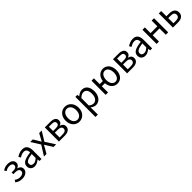

<svg xmlns="http://www.w3.org/2000/svg" viewBox="575 -2479 4665 4665"><g transform="rotate(-45 2907.0 -146.5)"><path d="M221 12Q170 12 125 -1.5Q80 -15 37 -50L72 -103Q106 -75 141.5 -64.5Q177 -54 214 -54Q239 -54 261 -60Q283 -66 299.5 -77Q316 -88 325.5 -104.5Q335 -121 335 -141Q335 -183 303 -203Q271 -223 211 -223H144V-282H199Q258 -282 287 -302.5Q316 -323 316 -359Q316 -396 288 -414.5Q260 -433 215 -433Q173 -433 142.5 -422Q112 -411 83 -390L48 -444Q83 -469 124.5 -483.5Q166 -498 219 -498Q255 -498 287 -490Q319 -482 343 -466Q367 -450 381.5 -425Q396 -400 396 -367Q396 -332 375 -303Q354 -274 316 -259V-255Q358 -244 387.5 -215.5Q417 -187 417 -134Q417 -100 401 -73Q385 -46 358 -27Q331 -8 295.5 2Q260 12 221 12Z M650 12Q589 12 548.5 -24Q508 -60 508 -126Q508 -206 579 -248.5Q650 -291 806 -308Q806 -331 801.5 -353Q797 -375 786 -392Q775 -409 755.5 -419.5Q736 -430 706 -430Q664 -430 627 -414Q590 -398 561 -378L529 -435Q563 -457 612 -477.5Q661 -498 720 -498Q809 -498 849 -443.5Q889 -389 889 -298V0H821L814 -58H811Q776 -29 736 -8.5Q696 12 650 12ZM674 -54Q709 -54 740 -70.5Q771 -87 806 -119V-254Q745 -246 703.5 -235Q662 -224 636.5 -209Q611 -194 599.5 -174.5Q588 -155 588 -132Q588 -90 613 -72Q638 -54 674 -54Z M974 0 1133 -254 986 -486H1075L1140 -379Q1151 -359 1163 -338.5Q1175 -318 1188 -298H1192Q1203 -318 1214 -338.5Q1225 -359 1236 -379L1295 -486H1381L1234 -245L1392 0H1303L1232 -113Q1219 -135 1206 -157Q1193 -179 1179 -200H1175Q1162 -179 1150 -157.5Q1138 -136 1126 -113L1060 0Z M1488 0V-486H1675Q1715 -486 1748 -479Q1781 -472 1804.5 -457.5Q1828 -443 1841 -419.5Q1854 -396 1854 -363Q1854 -322 1832.5 -296Q1811 -270 1773 -259V-256Q1794 -251 1812.5 -242Q1831 -233 1845 -219Q1859 -205 1867 -185Q1875 -165 1875 -139Q1875 -103 1860.5 -77Q1846 -51 1820.5 -33.5Q1795 -16 1760 -8Q1725 0 1683 0ZM1569 -282H1661Q1722 -282 1748 -301.5Q1774 -321 1774 -355Q1774 -389 1749 -408Q1724 -427 1667 -427H1569ZM1569 -59H1674Q1734 -59 1763.5 -81Q1793 -103 1793 -144Q1793 -181 1762 -202Q1731 -223 1669 -223H1569Z M2185 12Q2140 12 2099.5 -5Q2059 -22 2028 -54.5Q1997 -87 1978.5 -134.5Q1960 -182 1960 -242Q1960 -303 1978.5 -350.5Q1997 -398 2028 -431Q2059 -464 2099.5 -481Q2140 -498 2185 -498Q2230 -498 2270.5 -481Q2311 -464 2342 -431Q2373 -398 2391.5 -350.5Q2410 -303 2410 -242Q2410 -182 2391.5 -134.5Q2373 -87 2342 -54.5Q2311 -22 2270.5 -5Q2230 12 2185 12ZM2185 -56Q2216 -56 2242 -69.5Q2268 -83 2286.5 -107.5Q2305 -132 2315 -166Q2325 -200 2325 -242Q2325 -284 2315 -318.5Q2305 -353 2286.5 -378Q2268 -403 2242 -416.5Q2216 -430 2185 -430Q2154 -430 2128 -416.5Q2102 -403 2083.5 -378Q2065 -353 2055 -318.5Q2045 -284 2045 -242Q2045 -200 2055 -166Q2065 -132 2083.5 -107.5Q2102 -83 2128 -69.5Q2154 -56 2185 -56Z M2538 205V-486H2606L2613 -430H2616Q2649 -458 2688.5 -478Q2728 -498 2771 -498Q2818 -498 2854 -480.5Q2890 -463 2914 -430.5Q2938 -398 2950.5 -352.5Q2963 -307 2963 -250Q2963 -188 2946 -139.5Q2929 -91 2900 -57Q2871 -23 2833 -5.5Q2795 12 2753 12Q2719 12 2685.5 -3Q2652 -18 2618 -44L2620 41V205ZM2739 -57Q2769 -57 2794.5 -70.5Q2820 -84 2838.5 -108.5Q2857 -133 2867.5 -169Q2878 -205 2878 -250Q2878 -290 2871 -323Q2864 -356 2848.5 -379.5Q2833 -403 2808.5 -416Q2784 -429 2750 -429Q2719 -429 2687.5 -412Q2656 -395 2620 -363V-108Q2653 -80 2684 -68.5Q2715 -57 2739 -57Z M3493 12Q3450 12 3413 -3Q3376 -18 3348 -47Q3320 -76 3302 -118Q3284 -160 3280 -213H3175V0H3093V-486H3175V-286H3281Q3287 -336 3305.5 -375.5Q3324 -415 3352 -442Q3380 -469 3416 -483.5Q3452 -498 3493 -498Q3536 -498 3574.5 -481Q3613 -464 3641.5 -431Q3670 -398 3686.5 -350.5Q3703 -303 3703 -242Q3703 -182 3686.5 -134.5Q3670 -87 3641.5 -54.5Q3613 -22 3574.5 -5Q3536 12 3493 12ZM3489 -56Q3519 -56 3543 -69.5Q3567 -83 3583.5 -107.5Q3600 -132 3609 -166Q3618 -200 3618 -242Q3618 -326 3583.5 -378Q3549 -430 3489 -430Q3459 -430 3435 -416.5Q3411 -403 3393.5 -378Q3376 -353 3366.5 -318.5Q3357 -284 3357 -242Q3357 -200 3366.5 -166Q3376 -132 3393.5 -107.5Q3411 -83 3435 -69.5Q3459 -56 3489 -56Z M3831 0V-486H4018Q4058 -486 4091 -479Q4124 -472 4147.5 -457.5Q4171 -443 4184 -419.5Q4197 -396 4197 -363Q4197 -322 4175.5 -296Q4154 -270 4116 -259V-256Q4137 -251 4155.5 -242Q4174 -233 4188 -219Q4202 -205 4210 -185Q4218 -165 4218 -139Q4218 -103 4203.5 -77Q4189 -51 4163.5 -33.5Q4138 -16 4103 -8Q4068 0 4026 0ZM3912 -282H4004Q4065 -282 4091 -301.5Q4117 -321 4117 -355Q4117 -389 4092 -408Q4067 -427 4010 -427H3912ZM3912 -59H4017Q4077 -59 4106.5 -81Q4136 -103 4136 -144Q4136 -181 4105 -202Q4074 -223 4012 -223H3912Z M4451 12Q4390 12 4349.5 -24Q4309 -60 4309 -126Q4309 -206 4380 -248.5Q4451 -291 4607 -308Q4607 -331 4602.5 -353Q4598 -375 4587 -392Q4576 -409 4556.5 -419.5Q4537 -430 4507 -430Q4465 -430 4428 -414Q4391 -398 4362 -378L4330 -435Q4364 -457 4413 -477.5Q4462 -498 4521 -498Q4610 -498 4650 -443.5Q4690 -389 4690 -298V0H4622L4615 -58H4612Q4577 -29 4537 -8.5Q4497 12 4451 12ZM4475 -54Q4510 -54 4541 -70.5Q4572 -87 4607 -119V-254Q4546 -246 4504.5 -235Q4463 -224 4437.5 -209Q4412 -194 4400.5 -174.5Q4389 -155 4389 -132Q4389 -90 4414 -72Q4439 -54 4475 -54Z M4843 0V-486H4925V-289H5159V-486H5241V0H5159V-216H4925V0Z M5405 0V-486H5487V-307H5579Q5622 -307 5657.5 -298Q5693 -289 5718.5 -270.5Q5744 -252 5758 -223.5Q5772 -195 5772 -155Q5772 -114 5758 -85Q5744 -56 5718.5 -37Q5693 -18 5657.5 -9Q5622 0 5579 0ZM5487 -66H5570Q5691 -66 5691 -155Q5691 -201 5661.5 -222Q5632 -243 5570 -243H5487Z"/></g></svg>

Font: CV Source Sans
Style: Regular
Weight: 400
Designer: Paul D. Hunt
Foundry: Adobe Systems Incorporated
Version: Version 3.001